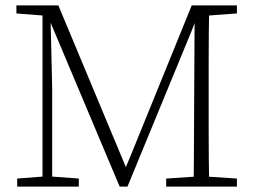

<svg xmlns="http://www.w3.org/2000/svg" viewBox="-20 -694 953 714"><path d="M44 0V-30L147 -38H165L273 -30V0ZM41 -644V-674H165V-635H157ZM138 0V-672H167L174 -368V0ZM425 0 155 -641H147V-674H197L455 -56H441L465 -113L693 -674H727V-641H716L693 -580L454 0ZM598 0V-30L718 -38H739L861 -30V0ZM700 0Q701 -52 701 -103.5Q701 -155 701.5 -206Q702 -257 702 -307L704 -674H758Q757 -623 756.5 -571.5Q756 -520 756 -468.5Q756 -417 756 -365V-310Q756 -258 756 -206Q756 -154 756.5 -102.5Q757 -51 758 0ZM730 -635V-674H861V-644L739 -635Z"/></svg>

Font: Source Serif 4 18pt Light
Style: Regular
Weight: 300
Designer: Frank Grießhammer
Foundry: Adobe Systems Incorporated
Version: Version 4.004;hotconv 1.0.116;makeotfexe 2.5.65601